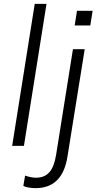

<svg xmlns="http://www.w3.org/2000/svg" viewBox="-20 -756 500 995"><path d="M43 0 160 -736H221L104 0ZM367 -624 379 -700H460L448 -624ZM164 219Q151 219 132 216.5Q113 214 101 207L110 154Q121 158 137 161.5Q153 165 166 165Q211 165 236 136.5Q261 108 271 45L358 -501H419L330 53Q305 219 164 219Z"/></svg>

Font: Mulish Light
Style: Italic
Weight: 300
Italic angle: -9°
Designer: Vernon Adams
Foundry: Vernon Adams
Version: Version 3.603; ttfautohint (v1.8.3)